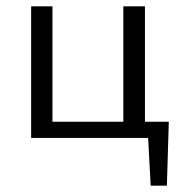

<svg xmlns="http://www.w3.org/2000/svg" viewBox="-20 -434 573 604"><path d="M78 -414H145V-51H368V-414H436V-51H511L505 150H454L446 0H78Z"/></svg>

Font: QiushuiShotai Bright
Style: Regular
Weight: 400
Designer: Christian Thalmann (Catharsis Fonts)
Version: Version 1.250;